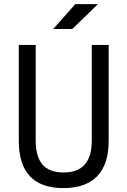

<svg xmlns="http://www.w3.org/2000/svg" viewBox="-20 -914 626 943"><path d="M291 9.8Q72.3 9.8 72.3 -222.7V-693.4H155.3V-222.7Q155.3 -145 188.5 -106Q221.7 -66.9 293 -66.9Q430.7 -66.9 430.7 -222.7V-693.4H513.7V-222.7Q513.7 -106.4 457 -48.3Q400.4 9.8 291 9.8ZM241.2 -771.5 349.6 -893.6H460.9L335 -771.5Z"/></svg>

Font: Cascadia Code PL SemiLight
Style: Regular
Weight: 350
Monospace: yes
Designer: Aaron Bell
Foundry: Saja Typeworks
Version: Version 2404.023; ttfautohint (v1.8.4)